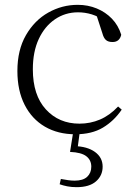

<svg xmlns="http://www.w3.org/2000/svg" viewBox="-20 -542 567 795"><path d="M292 14Q220 14 166 -17.5Q112 -49 82 -108Q52 -167 52 -248Q52 -335 87.5 -396.5Q123 -458 180 -490Q237 -522 302 -522Q344 -522 380.5 -507Q417 -492 443.5 -464.5Q470 -437 482 -398Q475 -368 446 -368Q428 -368 418.5 -376.5Q409 -385 404 -404L376 -490L419 -452Q388 -474 360 -482.5Q332 -491 303 -491Q250 -491 207.5 -462Q165 -433 140.5 -380.5Q116 -328 116 -255Q116 -148 170 -89Q224 -30 309 -30Q354 -30 394 -47Q434 -64 469 -101L484 -88Q452 -41 406 -13.5Q360 14 292 14ZM270 87 284 -1H311L300 81L287 63Q341 64 373 87Q405 110 405 148Q405 185 377.5 209Q350 233 297 233Q276 233 258.5 229.5Q241 226 227 221L232 199Q248 202 262 204Q276 206 289 206Q324 206 341 190Q358 174 358 148Q358 121 337.5 105Q317 89 270 87Z"/></svg>

Font: Noto Serif KR ExtraLight
Style: Regular
Weight: 200
Designer: Ryoko NISHIZUKA 西塚涼子 (kana & ideographs); Frank Grießhammer (Latin, Greek & Cyrillic); Wenlong ZHANG 张文龙 (bopomofo); San
Foundry: Adobe
Version: Version 2.002-H1;hotconv 1.1.0;makeotfexe 2.6.0